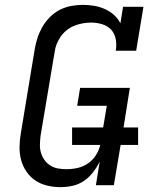

<svg xmlns="http://www.w3.org/2000/svg" viewBox="-20 -763 640 791"><path d="M229 8Q201 8 174 1.5Q147 -5 125.5 -19.5Q104 -34 89 -56Q74 -78 67 -104Q60 -130 60.5 -158.5Q61 -187 66 -215L123 -560Q127 -584 134.5 -607Q142 -630 154.5 -652Q167 -674 185.5 -692.5Q204 -711 226.5 -722.5Q249 -734 273.5 -738.5Q298 -743 321 -743Q345 -743 368 -739Q391 -735 411.5 -726Q432 -717 449 -702Q466 -687 476 -667L487 -735H571L541 -554H457Q461 -577 457 -600.5Q453 -624 438.5 -640Q424 -656 401.5 -663Q379 -670 356 -670Q339 -670 321.5 -667Q304 -664 287.5 -657.5Q271 -651 256 -639.5Q241 -628 230.5 -613Q220 -598 213.5 -581.5Q207 -565 205 -548L147 -203Q145 -185 144.5 -167Q144 -149 149 -133Q154 -117 163.5 -103.5Q173 -90 187.5 -81Q202 -72 219 -69Q236 -66 254 -66Q277 -66 299.5 -71Q322 -76 342 -89.5Q362 -103 375 -123.5Q388 -144 393 -166H277V-238H405L420 -327H298L310 -401H515L489 -238H549V-166H477L449 0H375L391 -98Q380 -75 363.5 -53.5Q347 -32 325.5 -17.5Q304 -3 279 2.5Q254 8 229 8Z"/></svg>

Font: Iosevka Curly Slab Extended
Style: Italic
Weight: 400
Width: 7
Italic angle: -9°
Monospace: yes
Designer: Belleve Invis
Foundry: Belleve Invis
Version: Version 11.1.0; ttfautohint (v1.8.3)